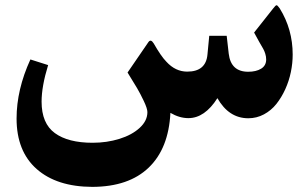

<svg xmlns="http://www.w3.org/2000/svg" viewBox="-20 -459 1194 746"><path d="M944.3 -180.2Q975.1 -180.2 994.6 -192.1Q1014.2 -204.1 1014.2 -228Q1014.2 -239.3 1010.7 -250.2Q1007.3 -261.2 1002.7 -269.3Q998 -277.3 987.1 -296.4Q976.1 -315.4 967.3 -332.5L1041.5 -426.3Q1050.8 -438.5 1054.4 -438.7Q1058.1 -439 1066.9 -426.3Q1117.2 -345.2 1117.2 -247.1Q1117.2 -213.4 1110.1 -179Q1103 -144.5 1088.4 -112.3Q1073.7 -80.1 1053.7 -54.9Q1033.7 -29.8 1005.4 -14.6Q977.1 0.5 944.8 0.5Q869.1 0.5 824.7 -77.6Q775.4 0 711.9 0Q677.2 0 642.1 -20.5Q635.3 117.7 557.9 192.1Q480.5 266.6 338.9 267.1Q200.7 266.6 122.6 197.8Q44.4 128.9 44.4 1.5Q44.4 -110.8 98.1 -228L167 -206.1Q141.6 -123.5 141.6 -64Q141.6 20.5 193.1 58.1Q244.6 95.7 339.8 95.7Q395 95.7 443.8 80.6Q492.7 65.4 522.7 37.8Q552.7 10.3 552.7 -23.4Q552.7 -37.1 538.8 -66.4Q524.9 -95.7 512.5 -116.7Q500 -137.7 475.6 -177.2L556.6 -295.4Q565.9 -308.6 577.1 -290.5Q606.4 -239.3 626.5 -219.2Q661.6 -180.7 707.5 -180.7Q780.3 -180.7 786.1 -247.6L793 -319.8H860.8L868.7 -250.5Q877 -180.2 944.3 -180.2Z"/></svg>

Font: Sahel FD-WOL
Style: Bold-FD-WOL
Weight: 700
Foundry: Saber Rastikerdar (saber.rastikerdar@gmail.com)
Version: Version 2.0.2